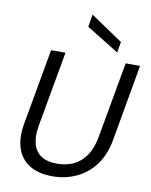

<svg xmlns="http://www.w3.org/2000/svg" viewBox="-101 -1017 870 1103"><g transform="rotate(10 334.0 -465.5)"><path d="M282 12Q200 12 147.5 -20.5Q95 -53 75 -114Q55 -175 70 -258L149 -700H233L154 -258Q144 -198 155.5 -154.5Q167 -111 201.5 -87.5Q236 -64 296 -64Q349 -64 391.5 -84Q434 -104 463.5 -147Q493 -190 505 -258L584 -700H668L590 -258Q574 -165 528.5 -105.5Q483 -46 419 -17Q355 12 282 12ZM525 -753 336 -870 348 -943 536 -816Z"/></g></svg>

Font: DM Sans 24pt
Style: Italic
Weight: 400
Italic angle: -10°
Designer: Colophon Foundry, Jonny Pinhorn
Foundry: Colophon Foundry
Version: Version 4.004;gftools[0.9.30]